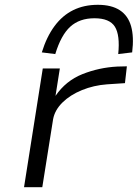

<svg xmlns="http://www.w3.org/2000/svg" viewBox="-20 -779 573 799"><path d="M80 0 158 -494H229L211 -380Q254 -443 323 -470.5Q392 -498 468 -502L508 -503L500 -433L425 -428Q370 -424 321 -404Q272 -384 240 -352.5Q208 -321 201 -283L156 0ZM210 -554 154 -561Q174 -626 207 -670.5Q240 -715 285 -737Q330 -759 387 -759Q444 -759 478.5 -736.5Q513 -714 525.5 -670Q538 -626 530 -561L472 -554Q480 -633 458 -668Q436 -703 373 -703Q311 -703 272.5 -668Q234 -633 210 -554Z"/></svg>

Font: Nunito Sans 7pt Expanded Light
Style: Italic
Weight: 300
Width: 7
Italic angle: -9°
Designer: Vernon Adams
Foundry: Vernon Adams
Version: Version 3.101;gftools[0.9.27]